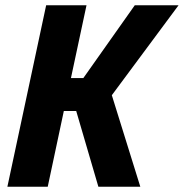

<svg xmlns="http://www.w3.org/2000/svg" viewBox="-20 -708 697 728"><path d="M8 0 155 -688H308L249 -412H296L491 -688H657L404 -347L512 0H353L269 -287H222L161 0Z"/></svg>

Font: Saira SemiCondensed
Style: Bold Italic
Weight: 700
Width: 4
Italic angle: -12°
Designer: Hector Gatti with collaboration of the Omnibus-Type team
Foundry: Omnibus-Type
Version: Version 1.101